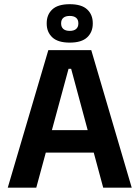

<svg xmlns="http://www.w3.org/2000/svg" viewBox="-20 -872 648 892"><path d="M16 0 204.5 -639H404L592 0H459.5L310.5 -552.5H298.5L148.5 0ZM159 -163V-267.5H448V-163ZM197 -762V-764.5Q197 -804 223 -828.2Q249 -852.5 304 -852.5Q359 -852.5 385 -828.2Q411 -804 411 -764.5V-762Q411 -723 385 -698.5Q359 -674 304 -674Q249 -674 223 -698.5Q197 -723 197 -762ZM264 -762.5Q264 -746.5 274.2 -737.5Q284.5 -728.5 304 -728.5Q323.5 -728.5 333.8 -737.5Q344 -746.5 344 -762.5V-764Q344 -780.5 333.8 -789.2Q323.5 -798 304 -798Q284.5 -798 274.2 -789.2Q264 -780.5 264 -764Z"/></svg>

Font: Anek Telugu SemiBold
Style: Regular
Weight: 600
Designer: Omkar Bhoir (Telugu), Yesha Goshar (Latin)
Foundry: Ek Type
Version: Version 1.003